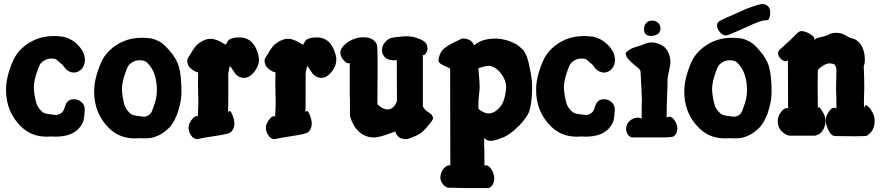

<svg xmlns="http://www.w3.org/2000/svg" viewBox="-20 -710 4489 977"><path d="M359.4 -340.8H355.5Q342.8 -340.8 331.5 -346.7Q320.3 -352.5 314.5 -359.4Q308.6 -366.2 303.7 -373Q298.8 -379.9 297.9 -380.9Q288.1 -387.7 280.3 -395Q272.5 -402.3 269 -405.3Q265.6 -408.2 258.8 -410.2Q252 -412.1 239.3 -412.1Q219.7 -412.1 201.2 -399.4Q190.4 -392.6 185.5 -385.3Q180.7 -377.9 172.9 -357.4Q152.3 -301.8 152.3 -267.6Q152.3 -247.1 156.2 -224.6Q161.1 -193.4 168 -176.8Q174.8 -160.2 192.4 -143.6Q194.3 -141.6 196.8 -139.6Q199.2 -137.7 201.2 -136.7Q203.1 -135.7 206.1 -134.8Q209 -133.8 210.9 -132.8Q212.9 -131.8 217.3 -131.3Q221.7 -130.9 223.6 -130.4Q225.6 -129.9 231.4 -128.9Q237.3 -127.9 240.2 -127.9Q257.8 -125 266.6 -125Q275.4 -125 285.2 -130.9Q288.1 -132.8 290 -133.8Q292 -134.8 293.9 -136.7Q295.9 -138.7 297.4 -139.6Q298.8 -140.6 300.3 -143.6Q301.8 -146.5 302.7 -147.5Q303.7 -148.4 305.2 -152.3Q306.6 -156.2 307.1 -157.7Q307.6 -159.2 309.6 -164.6Q311.5 -169.9 312.5 -172.9Q323.2 -205.1 356.4 -205.1Q377.9 -205.1 394.5 -190.4Q411.1 -175.8 411.1 -154.3V-151.4Q409.2 -113.3 405.3 -98.1Q401.4 -83 388.7 -65.4Q351.6 -14.6 261.7 -14.6Q256.8 -14.6 252 -15.1Q247.1 -15.6 244.1 -15.6H241.2Q240.2 -15.6 231.9 -15.1Q223.6 -14.6 216.8 -14.6Q141.6 -14.6 89.8 -63.5Q10.7 -138.7 10.7 -252.9Q10.7 -293.9 23.4 -337.9Q38.1 -387.7 55.7 -419.4Q73.2 -451.2 108.4 -478.5Q170.9 -526.4 252 -526.4H263.7Q288.1 -525.4 302.2 -522.9Q316.4 -520.5 336.4 -510.7Q356.4 -501 375 -482.4Q412.1 -445.3 412.1 -405.3Q412.1 -378.9 397 -360.8Q381.8 -342.8 359.4 -340.8Z M689.5 -6.8Q688.5 -6.8 680.2 -6.3Q671.9 -5.9 665 -5.9Q589.8 -5.9 538.1 -54.7Q459 -129.9 459 -244.1Q459 -285.2 471.7 -329.1Q486.3 -378.9 503.9 -410.6Q521.5 -442.4 556.6 -469.7Q619.1 -517.6 700.2 -517.6H711.9Q736.3 -516.6 750.5 -514.2Q764.6 -511.7 784.7 -502Q804.7 -492.2 823.2 -473.6Q866.2 -429.7 882.8 -391.6Q899.4 -353.5 902.3 -283.2Q903.3 -269.5 903.3 -244.1Q903.3 -200.2 890.6 -158.2Q885.7 -140.6 882.3 -130.9Q878.9 -121.1 868.2 -99.6Q857.4 -78.1 845.2 -64.5Q833 -50.8 811 -35.2Q789.1 -19.5 762.7 -11.7Q743.2 -5.9 720.7 -5.9Q715.8 -5.9 705.1 -6.3Q694.3 -6.8 689.5 -6.8ZM649.4 -390.6Q638.7 -383.8 633.8 -376.5Q628.9 -369.1 621.1 -348.6Q600.6 -293 600.6 -258.8Q600.6 -238.3 604.5 -215.8Q609.4 -184.6 616.2 -168Q623 -151.4 640.6 -134.8Q642.6 -132.8 645 -130.9Q647.5 -128.9 649.4 -127.9Q651.4 -127 654.3 -126Q657.2 -125 659.2 -124Q661.1 -123 665.5 -122.6Q669.9 -122.1 671.9 -121.6Q673.8 -121.1 679.7 -120.1Q685.5 -119.1 688.5 -119.1Q706.1 -116.2 714.8 -116.2Q723.6 -116.2 733.4 -122.1Q741.2 -126 746.1 -132.3Q751 -138.7 752.4 -142.1Q753.9 -145.5 760.7 -165Q778.3 -210 778.3 -248Q778.3 -330.1 742.2 -376Q729.5 -392.6 719.2 -397.9Q709 -403.3 687.5 -403.3Q668 -403.3 649.4 -390.6Z M1148.4 -145.5Q1155.3 -145.5 1164.1 -121.6Q1172.9 -97.7 1172.9 -83Q1172.9 -56.6 1157.2 -40Q1150.4 -32.2 1125 -26.9Q1099.6 -21.5 1056.2 -15.1Q1012.7 -8.8 988.3 -2.9Q987.3 -2.9 985.4 -2.4Q983.4 -2 982.4 -2Q965.8 -2 952.6 -20.5Q939.5 -39.1 939.5 -59.6Q939.5 -73.2 944.3 -82Q962.9 -119.1 981.4 -119.1Q985.4 -119.1 986.3 -116.2Q989.3 -164.1 989.3 -193.4Q989.3 -208 988.3 -238.3Q987.3 -268.6 987.3 -288.1Q987.3 -321.3 988.3 -341.8Q972.7 -343.8 952.6 -359.9Q932.6 -376 932.6 -402.3Q932.6 -410.2 936.5 -415Q939.5 -419.9 946.3 -430.7Q953.1 -441.4 955.1 -445.3Q957 -449.2 962.9 -457.5Q968.8 -465.8 971.2 -469.2Q973.6 -472.7 979 -478.5Q984.4 -484.4 988.8 -487.3Q993.2 -490.2 999 -494.6Q1004.9 -499 1011.2 -502Q1017.6 -504.9 1025.4 -507.8Q1037.1 -512.7 1052.7 -512.7Q1072.3 -512.7 1101.6 -498Q1105.5 -496.1 1113.8 -490.7Q1122.1 -485.4 1128.9 -482.4Q1128.9 -483.4 1133.3 -491.2Q1137.7 -499 1142.1 -504.4Q1146.5 -509.8 1160.2 -514.6Q1173.8 -519.5 1193.4 -519.5H1207Q1273.4 -514.6 1294.9 -428.7Q1297.9 -417 1297.9 -406.2Q1297.9 -378.9 1280.3 -353.5Q1253.9 -313.5 1219.7 -313.5Q1213.9 -313.5 1210.9 -314.5Q1198.2 -317.4 1189.5 -323.7Q1180.7 -330.1 1176.3 -336.4Q1171.9 -342.8 1164.1 -355Q1156.2 -367.2 1149.4 -375Q1148.4 -371.1 1146.5 -361.3Q1144.5 -351.6 1143.1 -344.2Q1141.6 -336.9 1141.6 -335V-205.1Q1141.6 -165 1140.6 -137.7Q1145.5 -145.5 1148.4 -145.5Z M1542 -145.5Q1548.8 -145.5 1557.6 -121.6Q1566.4 -97.7 1566.4 -83Q1566.4 -56.6 1550.8 -40Q1543.9 -32.2 1518.6 -26.9Q1493.2 -21.5 1449.7 -15.1Q1406.2 -8.8 1381.8 -2.9Q1380.9 -2.9 1378.9 -2.4Q1377 -2 1376 -2Q1359.4 -2 1346.2 -20.5Q1333 -39.1 1333 -59.6Q1333 -73.2 1337.9 -82Q1356.4 -119.1 1375 -119.1Q1378.9 -119.1 1379.9 -116.2Q1382.8 -164.1 1382.8 -193.4Q1382.8 -208 1381.8 -238.3Q1380.9 -268.6 1380.9 -288.1Q1380.9 -321.3 1381.8 -341.8Q1366.2 -343.8 1346.2 -359.9Q1326.2 -376 1326.2 -402.3Q1326.2 -410.2 1330.1 -415Q1333 -419.9 1339.8 -430.7Q1346.7 -441.4 1348.6 -445.3Q1350.6 -449.2 1356.4 -457.5Q1362.3 -465.8 1364.7 -469.2Q1367.2 -472.7 1372.6 -478.5Q1377.9 -484.4 1382.3 -487.3Q1386.7 -490.2 1392.6 -494.6Q1398.4 -499 1404.8 -502Q1411.1 -504.9 1418.9 -507.8Q1430.7 -512.7 1446.3 -512.7Q1465.8 -512.7 1495.1 -498Q1499 -496.1 1507.3 -490.7Q1515.6 -485.4 1522.5 -482.4Q1522.5 -483.4 1526.9 -491.2Q1531.2 -499 1535.6 -504.4Q1540 -509.8 1553.7 -514.6Q1567.4 -519.5 1586.9 -519.5H1600.6Q1667 -514.6 1688.5 -428.7Q1691.4 -417 1691.4 -406.2Q1691.4 -378.9 1673.8 -353.5Q1647.5 -313.5 1613.3 -313.5Q1607.4 -313.5 1604.5 -314.5Q1591.8 -317.4 1583 -323.7Q1574.2 -330.1 1569.8 -336.4Q1565.4 -342.8 1557.6 -355Q1549.8 -367.2 1543 -375Q1542 -371.1 1540 -361.3Q1538.1 -351.6 1536.6 -344.2Q1535.2 -336.9 1535.2 -335V-205.1Q1535.2 -165 1534.2 -137.7Q1539.1 -145.5 1542 -145.5Z M1999 -405.3Q1995.1 -403.3 1985.4 -403.3Q1946.3 -403.3 1931.6 -427.7Q1923.8 -439.5 1923.8 -455.1Q1923.8 -477.5 1939.5 -495.1Q1946.3 -502.9 1953.1 -508.3Q1960 -513.7 1969.2 -516.1Q1978.5 -518.6 1983.4 -519.5Q1988.3 -520.5 1999 -521.5Q2009.8 -522.5 2010.7 -522.5Q2031.2 -525.4 2049.8 -525.4Q2082 -525.4 2111.3 -512.7Q2150.4 -500 2154.3 -472.7Q2154.3 -471.7 2154.8 -469.2Q2155.3 -466.8 2155.3 -465.8Q2155.3 -452.1 2148.4 -440.9Q2141.6 -429.7 2135.7 -429.7Q2133.8 -429.7 2131.8 -431.6V-167Q2135.7 -162.1 2140.6 -155.3Q2145.5 -148.4 2150.4 -145.5L2173.8 -128.9Q2183.6 -116.2 2183.6 -109.4Q2183.6 -103.5 2177.7 -94.7Q2148.4 -54.7 2126 -36.6Q2103.5 -18.6 2054.7 -2.9Q2051.8 -2 2045.9 -2Q2031.2 -2.9 2020.5 -6.3Q2009.8 -9.8 2003.4 -18.6Q1997.1 -27.3 1996.1 -29.3Q1995.1 -31.2 1991.2 -41Q1988.3 -40 1947.8 -25.4Q1907.2 -10.7 1881.8 -10.7Q1839.8 -10.7 1807.6 -39.1Q1790 -54.7 1778.3 -76.7Q1766.6 -98.6 1763.7 -110.8Q1760.7 -123 1760.7 -127.9V-210.9Q1760.7 -208 1759.8 -208V-389.6Q1757.8 -387.7 1754.9 -387.7Q1742.2 -387.7 1727.1 -405.3Q1711.9 -422.9 1711.9 -442.4Q1711.9 -454.1 1718.8 -464.8Q1734.4 -489.3 1765.6 -504.9Q1796.9 -520.5 1829.1 -520.5Q1879.9 -520.5 1897.5 -484.4Q1901.4 -476.6 1901.4 -389.6Q1901.4 -361.3 1900.9 -289.6Q1900.4 -217.8 1900.4 -180.7Q1904.3 -173.8 1920.4 -163.6Q1936.5 -153.3 1952.1 -153.3Q1983.4 -153.3 2000 -195.3Z M2414.1 -161.1Q2414.1 -153.3 2432.6 -143.1Q2451.2 -132.8 2465.8 -132.8Q2500 -132.8 2530.3 -172.9Q2547.9 -196.3 2554.7 -252Q2555.7 -255.9 2555.7 -264.6Q2555.7 -308.6 2518.6 -348.6Q2492.2 -375 2464.8 -375Q2455.1 -375 2438.5 -370.1Q2426.8 -365.2 2418 -364.3Q2414.1 -363.3 2414.1 -361.3Q2420.9 -293 2420.9 -268.6Q2420.9 -255.9 2417.5 -229Q2414.1 -202.1 2414.1 -161.1ZM2495.1 199.2Q2495.1 214.8 2485.8 231Q2476.6 247.1 2460.9 247.1H2352.5Q2330.1 247.1 2261.7 245.1Q2248 244.1 2234.4 228Q2220.7 211.9 2220.7 191.4Q2220.7 190.4 2221.2 188Q2221.7 185.5 2221.7 183.6Q2226.6 158.2 2240.7 144.5Q2254.9 130.9 2266.6 130.9Q2270.5 130.9 2271.5 131.8Q2270.5 -19.5 2270.5 -360.4Q2269.5 -361.3 2268.6 -362.3Q2267.6 -363.3 2264.6 -364.7Q2261.7 -366.2 2257.3 -368.2Q2252.9 -370.1 2244.1 -374Q2235.4 -377.9 2224.6 -383.8Q2208 -393.6 2211.9 -410.2Q2214.8 -427.7 2222.7 -441.9Q2230.5 -456.1 2244.6 -466.8Q2258.8 -477.5 2268.1 -482.9Q2277.3 -488.3 2297.9 -498Q2318.4 -507.8 2324.2 -510.7Q2329.1 -513.7 2333 -513.7H2338.9Q2352.5 -513.7 2363.8 -508.8Q2375 -503.9 2379.9 -498.5Q2384.8 -493.2 2388.7 -486.3L2392.6 -479.5Q2433.6 -513.7 2500 -513.7Q2525.4 -513.7 2551.8 -506.8Q2567.4 -502.9 2581.1 -497.1Q2594.7 -491.2 2604.5 -486.3Q2614.3 -481.4 2623 -473.1Q2631.8 -464.8 2637.7 -460Q2643.6 -455.1 2649.4 -444.3Q2655.3 -433.6 2657.7 -429.2Q2660.2 -424.8 2663.6 -412.6Q2667 -400.4 2668 -397.5Q2668.9 -394.5 2671.9 -381.8Q2674.8 -369.1 2674.8 -367.2Q2687.5 -313.5 2687.5 -270.5V-249Q2684.6 -170.9 2671.4 -139.2Q2658.2 -107.4 2618.2 -67.4Q2577.1 -27.3 2544.9 -12.7Q2497.1 6.8 2476.6 6.8Q2456.1 6.8 2444.3 -8.8Q2444.3 2.9 2443.8 15.1Q2443.4 27.3 2443.4 28.3Q2443.4 33.2 2443.8 36.6Q2444.3 40 2444.3 45.4Q2444.3 50.8 2444.8 73.2Q2445.3 95.7 2445.3 133.8Q2448.2 130.9 2452.1 130.9Q2460.9 130.9 2471.7 140.6Q2482.4 150.4 2489.3 168.9Q2495.1 186.5 2495.1 199.2Z M3056.6 -340.8H3052.7Q3040 -340.8 3028.8 -346.7Q3017.6 -352.5 3011.7 -359.4Q3005.9 -366.2 3001 -373Q2996.1 -379.9 2995.1 -380.9Q2985.4 -387.7 2977.5 -395Q2969.7 -402.3 2966.3 -405.3Q2962.9 -408.2 2956.1 -410.2Q2949.2 -412.1 2936.5 -412.1Q2917 -412.1 2898.4 -399.4Q2887.7 -392.6 2882.8 -385.3Q2877.9 -377.9 2870.1 -357.4Q2849.6 -301.8 2849.6 -267.6Q2849.6 -247.1 2853.5 -224.6Q2858.4 -193.4 2865.2 -176.8Q2872.1 -160.2 2889.6 -143.6Q2891.6 -141.6 2894 -139.6Q2896.5 -137.7 2898.4 -136.7Q2900.4 -135.7 2903.3 -134.8Q2906.2 -133.8 2908.2 -132.8Q2910.2 -131.8 2914.6 -131.3Q2918.9 -130.9 2920.9 -130.4Q2922.9 -129.9 2928.7 -128.9Q2934.6 -127.9 2937.5 -127.9Q2955.1 -125 2963.9 -125Q2972.7 -125 2982.4 -130.9Q2985.4 -132.8 2987.3 -133.8Q2989.3 -134.8 2991.2 -136.7Q2993.2 -138.7 2994.6 -139.6Q2996.1 -140.6 2997.6 -143.6Q2999 -146.5 3000 -147.5Q3001 -148.4 3002.4 -152.3Q3003.9 -156.2 3004.4 -157.7Q3004.9 -159.2 3006.8 -164.6Q3008.8 -169.9 3009.8 -172.9Q3020.5 -205.1 3053.7 -205.1Q3075.2 -205.1 3091.8 -190.4Q3108.4 -175.8 3108.4 -154.3V-151.4Q3106.4 -113.3 3102.5 -98.1Q3098.6 -83 3085.9 -65.4Q3048.8 -14.6 2959 -14.6Q2954.1 -14.6 2949.2 -15.1Q2944.3 -15.6 2941.4 -15.6H2938.5Q2937.5 -15.6 2929.2 -15.1Q2920.9 -14.6 2914.1 -14.6Q2838.9 -14.6 2787.1 -63.5Q2708 -138.7 2708 -252.9Q2708 -293.9 2720.7 -337.9Q2735.4 -387.7 2752.9 -419.4Q2770.5 -451.2 2805.7 -478.5Q2868.2 -526.4 2949.2 -526.4H2960.9Q2985.4 -525.4 2999.5 -522.9Q3013.7 -520.5 3033.7 -510.7Q3053.7 -501 3072.3 -482.4Q3109.4 -445.3 3109.4 -405.3Q3109.4 -378.9 3094.2 -360.8Q3079.1 -342.8 3056.6 -340.8Z M3340.8 -565.4Q3340.8 -545.9 3326.7 -536.6Q3312.5 -527.3 3293.9 -527.3H3291Q3273.4 -528.3 3265.6 -536.1Q3256.8 -545.9 3256.8 -561.5Q3256.8 -579.1 3266.6 -591.3Q3276.4 -603.5 3293 -604.5Q3293.9 -604.5 3295.9 -605Q3297.9 -605.5 3298.8 -605.5Q3315.4 -605.5 3328.1 -594.2Q3340.8 -583 3340.8 -565.4ZM3166 -54.7Q3166 -80.1 3185.1 -95.7Q3204.1 -111.3 3223.6 -111.3Q3238.3 -111.3 3245.1 -106.4V-137.7Q3245.1 -154.3 3245.6 -172.9Q3246.1 -191.4 3246.1 -201.2Q3246.1 -227.5 3239.3 -347.7Q3236.3 -356.4 3229 -362.8Q3221.7 -369.1 3205.1 -382.3Q3188.5 -395.5 3170.9 -416Q3164.1 -431.6 3164.1 -436.5Q3164.1 -444.3 3178.7 -454.1Q3192.4 -462.9 3201.2 -466.3Q3210 -469.7 3220.2 -472.7Q3230.5 -475.6 3237.3 -477.5Q3241.2 -478.5 3252.4 -483.4Q3263.7 -488.3 3273.9 -491.2Q3284.2 -494.1 3295.9 -494.1Q3297.9 -494.1 3301.8 -493.7Q3305.7 -493.2 3307.6 -493.2Q3356.4 -485.4 3375 -453.1Q3391.6 -423.8 3391.6 -396.5Q3391.6 -378.9 3384.3 -348.6Q3377 -318.4 3377 -306.6Q3377 -271.5 3374.5 -219.2Q3372.1 -167 3372.1 -110.4Q3376 -116.2 3384.8 -116.2Q3404.3 -116.2 3419.9 -85Q3426.8 -69.3 3426.8 -55.7Q3426.8 -31.2 3409.2 -16.6Q3401.4 -10.7 3344.7 -10.7H3199.2Q3185.5 -10.7 3175.8 -23.9Q3166 -37.1 3166 -54.7Z M3897.5 -627Q3895.5 -620.1 3894 -616.2Q3892.6 -612.3 3889.6 -610.4Q3886.7 -608.4 3885.3 -607.9Q3883.8 -607.4 3877.4 -606.9Q3871.1 -606.4 3867.2 -605.5Q3866.2 -605.5 3865.2 -605.5Q3850.6 -605.5 3772 -569.3Q3693.4 -533.2 3678.7 -530.3Q3676.8 -529.3 3673.8 -529.3Q3658.2 -529.3 3643.6 -545.9Q3628.9 -562.5 3628.9 -580.1Q3628.9 -598.6 3647.5 -606.4Q3677.7 -621.1 3723.6 -640.6Q3734.4 -645.5 3753.9 -654.3Q3773.4 -663.1 3784.2 -667.5Q3794.9 -671.9 3814.5 -678.2Q3834 -684.6 3855.5 -689.5Q3860.4 -690.4 3864.3 -689.5Q3899.4 -683.6 3899.4 -645.5Q3899.4 -641.6 3898.9 -636.7Q3898.4 -631.8 3897.5 -627ZM3692.4 -6.8Q3691.4 -6.8 3683.1 -6.3Q3674.8 -5.9 3668 -5.9Q3592.8 -5.9 3541 -54.7Q3461.9 -129.9 3461.9 -244.1Q3461.9 -285.2 3474.6 -329.1Q3489.3 -378.9 3506.8 -410.6Q3524.4 -442.4 3559.6 -469.7Q3622.1 -517.6 3703.1 -517.6H3714.8Q3739.3 -516.6 3753.4 -514.2Q3767.6 -511.7 3787.6 -502Q3807.6 -492.2 3826.2 -473.6Q3869.1 -429.7 3885.7 -391.6Q3902.3 -353.5 3905.3 -283.2Q3906.2 -269.5 3906.2 -244.1Q3906.2 -200.2 3893.6 -158.2Q3888.7 -140.6 3885.3 -130.9Q3881.8 -121.1 3871.1 -99.6Q3860.4 -78.1 3848.1 -64.5Q3835.9 -50.8 3814 -35.2Q3792 -19.5 3765.6 -11.7Q3746.1 -5.9 3723.6 -5.9Q3718.8 -5.9 3708 -6.3Q3697.3 -6.8 3692.4 -6.8ZM3652.3 -390.6Q3641.6 -383.8 3636.7 -376.5Q3631.8 -369.1 3624 -348.6Q3603.5 -293 3603.5 -258.8Q3603.5 -238.3 3607.4 -215.8Q3612.3 -184.6 3619.1 -168Q3626 -151.4 3643.6 -134.8Q3645.5 -132.8 3647.9 -130.9Q3650.4 -128.9 3652.3 -127.9Q3654.3 -127 3657.2 -126Q3660.2 -125 3662.1 -124Q3664.1 -123 3668.5 -122.6Q3672.9 -122.1 3674.8 -121.6Q3676.8 -121.1 3682.6 -120.1Q3688.5 -119.1 3691.4 -119.1Q3709 -116.2 3717.8 -116.2Q3726.6 -116.2 3736.3 -122.1Q3744.1 -126 3749 -132.3Q3753.9 -138.7 3755.4 -142.1Q3756.8 -145.5 3763.7 -165Q3781.2 -210 3781.2 -248Q3781.2 -330.1 3745.1 -376Q3732.4 -392.6 3722.2 -397.9Q3711.9 -403.3 3690.4 -403.3Q3670.9 -403.3 3652.3 -390.6Z M3937.5 -92.8Q3937.5 -118.2 3953.6 -139.2Q3969.7 -160.2 3983.4 -160.2Q3987.3 -160.2 3990.2 -157.2Q3989.3 -224.6 3989.3 -404.3Q3986.3 -398.4 3978.5 -398.4Q3966.8 -398.4 3954.1 -409.7Q3941.4 -420.9 3939.5 -435.5V-441.4Q3939.5 -446.3 3941.4 -449.7Q3943.4 -453.1 3950.7 -460Q3958 -466.8 3967.3 -475.1Q3976.6 -483.4 3997.1 -502.4Q4017.6 -521.5 4041 -544.9Q4048.8 -551.8 4059.6 -551.8Q4083 -550.8 4112.3 -530.3Q4127 -518.6 4125 -503.9Q4125 -505.9 4126 -506.8Q4129.9 -512.7 4134.8 -515.1Q4139.6 -517.6 4156.2 -521Q4172.9 -524.4 4186.5 -529.3Q4189.5 -530.3 4196.3 -534.2Q4203.1 -538.1 4212.4 -540.5Q4221.7 -543 4233.4 -543H4236.3Q4251 -543 4262.7 -539.1Q4274.4 -535.2 4287.1 -527.8Q4299.8 -520.5 4303.7 -518.6Q4305.7 -517.6 4313.5 -515.6Q4321.3 -513.7 4327.6 -511.2Q4334 -508.8 4342.8 -502Q4351.6 -495.1 4358.4 -486.3Q4380.9 -452.1 4380.9 -408.2Q4380.9 -385.7 4375 -372.1Q4377.9 -322.3 4377.9 -270.5Q4377.9 -253.9 4377 -231.9Q4376 -210 4376 -193.4Q4376 -189.5 4376.5 -177.2Q4377 -165 4377 -157.2Q4379.9 -174.8 4386.7 -174.8Q4389.6 -174.8 4399.9 -166Q4410.2 -157.2 4420.4 -137.2Q4430.7 -117.2 4430.7 -94.7Q4430.7 -59.6 4413.1 -38.6Q4395.5 -17.6 4381.8 -17.6Q4359.4 -16.6 4332 -16.6Q4288.1 -16.6 4230.5 -17.6Q4210 -17.6 4195.8 -46.9Q4181.6 -76.2 4181.6 -96.7Q4181.6 -118.2 4196.3 -140.1Q4210.9 -162.1 4225.6 -162.1Q4231.4 -162.1 4236.3 -157.2Q4236.3 -183.6 4235.8 -206.1Q4235.4 -228.5 4234.9 -239.7Q4234.4 -251 4234.4 -256.8Q4234.4 -264.6 4234.9 -288.1Q4235.4 -311.5 4236.3 -357.4Q4233.4 -378.9 4222.7 -383.8Q4217.8 -385.7 4209 -386.7Q4207 -386.7 4204.6 -387.2Q4202.1 -387.7 4201.2 -387.7Q4186.5 -387.7 4166 -374.5Q4145.5 -361.3 4141.6 -351.6Q4140.6 -313.5 4140.6 -277.3Q4140.6 -268.6 4141.1 -236.8Q4141.6 -205.1 4141.6 -158.2Q4145.5 -170.9 4153.3 -160.2Q4154.3 -158.2 4157.2 -154.3Q4161.1 -148.4 4163.1 -145.5Q4180.7 -120.1 4180.7 -93.8Q4180.7 -80.1 4176.8 -69.3Q4165 -29.3 4130.9 -20.5Q4128.9 -19.5 4125 -19.5H4001Q3981.4 -19.5 3959.5 -40Q3937.5 -60.5 3937.5 -92.8Z"/></svg>

Font: Essays1743
Style: Bold
Weight: 700
Designer: Based on the typeface in a 1743 English translation of the essays of Montaigne.  PostScript/TrueType font designed by Jo
Version: Version 002.100